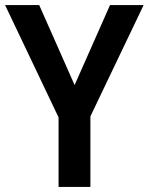

<svg xmlns="http://www.w3.org/2000/svg" viewBox="-20 -734 584 754"><path d="M273 -400 412 -714H544L335 -277V0H210V-273L0 -714H134Z"/></svg>

Font: Noto Sans Georgian SemiCondensed SemiBold
Style: Regular
Weight: 600
Width: 4
Designer: Monotype Design Team, Akaki Razmadze
Foundry: Google LLC
Version: Version 2.005; ttfautohint (v1.8.4.7-5d5b)